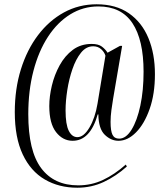

<svg xmlns="http://www.w3.org/2000/svg" viewBox="-20 -734 772 896"><path d="M341 142Q255 142 189 103.5Q123 65 86 -13.5Q49 -92 49 -211Q49 -319 77.5 -410.5Q106 -502 157.5 -570Q209 -638 278.5 -676Q348 -714 431 -714Q521 -714 581.5 -672Q642 -630 672.5 -556.5Q703 -483 703 -388Q703 -296 678.5 -226Q654 -156 615 -116.5Q576 -77 533 -77Q498 -77 469 -105Q440 -133 439 -200H436Q401 -77 319 -77Q273 -77 241.5 -117.5Q210 -158 210 -239Q210 -284 222 -334.5Q234 -385 258.5 -429.5Q283 -474 320 -501.5Q357 -529 408 -529Q439 -529 455.5 -516.5Q472 -504 482 -488L540 -520H550L508 -274Q504 -251 500 -221Q496 -191 496 -165Q496 -123 505 -105Q514 -87 536 -87Q568 -87 594 -129Q620 -171 635 -241.5Q650 -312 650 -399Q650 -548 598 -626Q546 -704 439 -704Q368 -704 308 -667Q248 -630 204 -562.5Q160 -495 136 -403Q112 -311 112 -201Q112 -30 172 50.5Q232 131 345 131Q407 131 461 105.5Q515 80 567 34L572 43Q522 88 464.5 115Q407 142 341 142ZM341 -94Q371 -94 397.5 -139Q424 -184 435 -250L472 -474Q467 -491 452 -504.5Q437 -518 415 -518Q382 -518 358 -488Q334 -458 318 -411.5Q302 -365 294 -313.5Q286 -262 286 -219Q286 -153 301 -123.5Q316 -94 341 -94Z"/></svg>

Font: Noto Serif Display ExtraCondensed SemiBold
Style: Italic
Weight: 600
Width: 2
Italic angle: -12°
Designer: Monotype Design Team
Foundry: Monotype Imaging Inc.
Version: Version 2.009